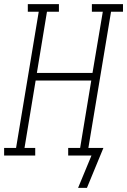

<svg xmlns="http://www.w3.org/2000/svg" viewBox="-54 -755 617 932"><path d="M325 157 390 0H277V-37H335L389 -364H119L65 -37H117V0H-34V-37H24L134 -698H81V-735H232V-698H174L125 -401H395L445 -698H392V-735H543V-698H485L375 -37H448L368 157Z"/></svg>

Font: Iosevka Curly Slab XLtObl
Style: Regular
Weight: 200
Italic angle: -9°
Monospace: yes
Designer: Belleve Invis
Foundry: Belleve Invis
Version: Version 11.1.0; ttfautohint (v1.8.3)